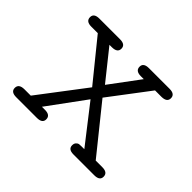

<svg xmlns="http://www.w3.org/2000/svg" viewBox="-133 -818 1025 1025"><g transform="rotate(45 379.0 -305.5)"><path d="M42 -29.8Q42 -60.5 83 -61H131.8L332 -324.2L148.9 -549.8H100.1Q59.1 -549.8 59.1 -581.1Q59.1 -610.8 100.1 -610.8H255.9Q296.9 -610.8 296.9 -580.1Q296.9 -550.3 255.9 -549.8H236.8L371.1 -381.8L496.1 -549.8H474.1Q433.1 -549.8 433.1 -581.1Q433.1 -610.8 474.1 -610.8H629.9Q670.9 -610.8 670.9 -580.1Q670.9 -550.3 629.9 -549.8H581.1L410.2 -324.2L622.1 -61H671.9Q712.9 -61 712.9 -29.8Q712.9 0 671.9 0H515.1Q475.1 0 475.1 -29.8Q475.1 -43.9 482.7 -51.5Q490.2 -59.1 496.6 -60.1Q502.9 -61 515.1 -61H536.1L371.1 -272.9L215.8 -61H238.8Q279.8 -61 279.8 -29.8Q279.8 0 238.8 0H83Q42 0 42 -29.8Z"/></g></svg>

Font: CMU Typewriter Text Variable Width
Style: Medium
Weight: 500
Version: Version 0.7.0